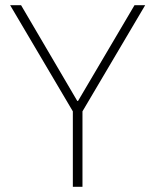

<svg xmlns="http://www.w3.org/2000/svg" viewBox="-20 -718 597 738"><path d="M297 0V-290L538 -698H497L280 -330H277L61 -698H19L260 -290V0Z"/></svg>

Font: IBM Plex Arabic ExtraLight
Style: Regular
Weight: 200
Designer: Mike Abbink, Paul van der Laan, Pieter van Rosmalen, Wael Morcos, Khajak Apelian
Foundry: Bold Monday
Version: Version 1.0